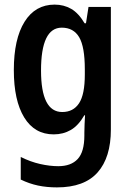

<svg xmlns="http://www.w3.org/2000/svg" viewBox="-20 -666 568 833"><path d="M217 -646Q257 -646 289 -627.5Q321 -609 347 -565H353L364 -636H461V-104Q461 17 403.5 82Q346 147 227 147Q183 147 145 139Q107 131 70 113V15Q112 36 154 45.5Q196 55 233 55Q288 55 317 24Q346 -7 346 -78V-90Q346 -107 347 -128Q348 -149 349 -166H346Q320 -121 287 -102Q254 -83 213 -83Q130 -83 85 -156.5Q40 -230 40 -362Q40 -497 86.5 -571.5Q133 -646 217 -646ZM248 -546Q158 -546 158 -360Q158 -180 250 -180Q298 -180 323 -218Q348 -256 348 -343V-365Q348 -463 323.5 -504.5Q299 -546 248 -546Z"/></svg>

Font: Noto Sans Kannada UI Condensed SemiBold
Style: Regular
Weight: 600
Width: 3
Designer: Jelle Bosma - Monotype Design Team
Foundry: Monotype Imaging Inc.
Version: Version 2.005; ttfautohint (v1.8.4.7-5d5b)